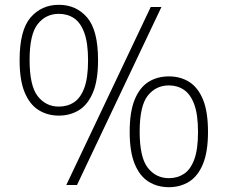

<svg xmlns="http://www.w3.org/2000/svg" viewBox="-20 -769 946 798"><path d="M224.5 -288.5Q177.5 -288.5 140.5 -311.5Q103.5 -334.5 82.5 -385Q61.5 -435.5 61.5 -519Q61.5 -643.5 107 -696.2Q152.5 -749 224.5 -749Q297 -749 342.2 -696.2Q387.5 -643.5 387.5 -519Q387.5 -435.5 366.5 -385Q345.5 -334.5 308.8 -311.5Q272 -288.5 224.5 -288.5ZM255.5 0 606.5 -740H651L300 0ZM224.5 -326Q260.5 -326 287.8 -344Q315 -362 330.5 -404Q346 -446 346 -518Q346 -590 330.5 -632.5Q315 -675 287.8 -693.2Q260.5 -711.5 224.5 -711.5Q170.5 -711.5 136.8 -669Q103 -626.5 103 -520Q103 -412.5 136.8 -369.2Q170.5 -326 224.5 -326ZM682 9Q634.5 9 597.8 -13.8Q561 -36.5 540 -87.2Q519 -138 519 -221Q519 -304.5 539.8 -355Q560.5 -405.5 597 -428.5Q633.5 -451.5 682 -451.5Q730 -451.5 766.5 -428.5Q803 -405.5 823.8 -355Q844.5 -304.5 844.5 -221Q844.5 -138 823.5 -87.2Q802.5 -36.5 765.8 -13.8Q729 9 682 9ZM682 -28.5Q717.5 -28.5 744.8 -46.5Q772 -64.5 787.5 -106.5Q803 -148.5 803 -220Q803 -292.5 787.5 -334.8Q772 -377 744.8 -395.5Q717.5 -414 682 -414Q628 -414 594.2 -371.5Q560.5 -329 560.5 -222Q560.5 -115 594.2 -71.8Q628 -28.5 682 -28.5Z"/></svg>

Font: Encode Sans Semi Expanded ExtraLight
Style: Regular
Weight: 200
Width: 6
Designer: Multiple Designers
Foundry: Impallari Type
Version: Version 3.000; ttfautohint (v1.8.3) -l 8 -r 50 -G 200 -x 14 